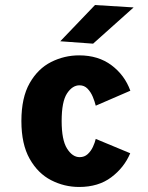

<svg xmlns="http://www.w3.org/2000/svg" viewBox="-20 -732 590 763"><path d="M294.5 11Q235.5 11 183 -16Q130.5 -43 97.8 -101Q65 -159 65 -251Q65 -344 97.8 -401.5Q130.5 -459 183 -485.5Q235.5 -512 294.5 -512Q370.5 -512 423 -472.8Q475.5 -433.5 498 -371.5L360.5 -312Q356.5 -328.5 348.8 -347.2Q341 -366 328 -379.5Q315 -393 296 -393Q267.5 -393 246.2 -360.5Q225 -328 225 -251Q225 -175.5 246.5 -141.5Q268 -107.5 296.5 -107.5Q315.5 -107.5 328.5 -119.5Q341.5 -131.5 349.2 -148.2Q357 -165 360.5 -180L497.5 -123Q473.5 -66 422.2 -27.5Q371 11 294.5 11ZM350 -558.5 219.5 -568 357.5 -712 511 -702.5Z"/></svg>

Font: Trispace SemiCondensed
Style: Bold
Weight: 700
Width: 4
Designer: Tyler Finck
Foundry: Etcetera Type Company
Version: Version 1.210; ttfautohint (v1.8.3)